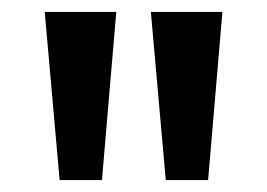

<svg xmlns="http://www.w3.org/2000/svg" viewBox="-20 -725 448 322"><path d="M80 -423 55 -705H175L151 -423ZM258 -423 233 -705H353L329 -423Z"/></svg>

Font: Nunito Sans 7pt SemiCondensed SemiBold
Style: Regular
Weight: 600
Width: 4
Designer: Vernon Adams
Foundry: Vernon Adams
Version: Version 3.101;gftools[0.9.27]